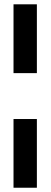

<svg xmlns="http://www.w3.org/2000/svg" viewBox="-20 -755 236 895"><path d="M43 -414.1V-734.9H151.9V-414.1ZM43 120.1V-200.2H151.9V120.1Z"/></svg>

Font: Kanit
Style: Regular
Weight: 400
Designer: Katatrad Team
Foundry: CadsonDemak
Version: Version 1.000;PS 001.000;hotconv 1.0.88;makeotf.lib2.5.64775